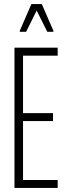

<svg xmlns="http://www.w3.org/2000/svg" viewBox="-20 -922 325 942"><path d="M51 0V-688H263V-649H93V-367H240V-328H93V-39H263V0ZM77 -766V-771L134 -902H185L242 -771V-766H212L160 -870L108 -766Z"/></svg>

Font: Saira Ultra Condensed ExLight
Style: Regular
Weight: 200
Width: 1
Designer: Hector Gatti with collaboration of the Omnibus-Type team
Foundry: Omnibus-Type
Version: Version 1.001; ttfautohint (v1.8)